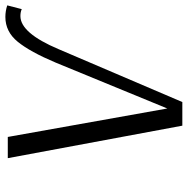

<svg xmlns="http://www.w3.org/2000/svg" viewBox="-12 -687 699 715"><g transform="rotate(-90 337.5 -329.5)"><path d="M675 -652 661 -598Q650 -603 635 -603Q572 -603 512 -461L315 0H227L106 -650H185L291 -56L462 -472Q502 -567 539.5 -613Q577 -659 632 -659Q654 -659 675 -652Z"/></g></svg>

Font: Arsenal
Style: Italic
Weight: 400
Italic angle: -9.10001°
Designer: Andrij Shevchenko
Foundry: Stairsfor
Version: Version 2.001;PS 002.001;hotconv 1.0.88;makeotf.lib2.5.64775